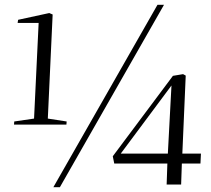

<svg xmlns="http://www.w3.org/2000/svg" viewBox="-20 -764 874 795"><path d="M201 11 632 -744H659L228 11ZM178 -273 256 -261 255 -248H38L39 -261L121 -273L140 -669H53L55 -682L184 -710L198 -704ZM735 -128H812L810 -87H733L730 0H670L673 -87H453L447 -117L696 -450L738 -457L749 -451ZM675 -128 690 -410 480 -128Z"/></svg>

Font: Literata 72pt Light
Style: Italic
Weight: 300
Italic angle: -2°
Designer: Latin by Veronika Burian and Jose Scaglione. Greek by Irene Vlachou. Cyrillic by Vera Evstafieva
Foundry: TypeTogether
Version: Version 3.002